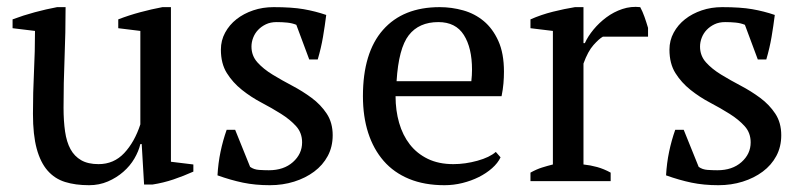

<svg xmlns="http://www.w3.org/2000/svg" viewBox="-20 -533 2367 565"><path d="M77 -198Q77 -261 80 -321.5Q83 -382 83 -442L17 -450V-476Q49 -488 82.5 -497Q116 -506 148 -512H173Q173 -437 170 -363Q167 -289 167 -216Q167 -177 171.5 -146Q176 -115 187.5 -94Q199 -73 219 -61.5Q239 -50 270 -50Q315 -50 345.5 -82.5Q376 -115 393 -167V-442L328 -450V-476Q359 -488 392.5 -497Q426 -506 458 -512H483V-57L549 -49V-28Q520 -15 490.5 -5Q461 5 429 10H404L397 -109H393Q388 -88 375.5 -66.5Q363 -45 343 -27.5Q323 -10 297.5 1Q272 12 242 12Q202 12 171.5 2.5Q141 -7 120 -31Q99 -55 88 -95.5Q77 -136 77 -198Z M869 -114Q869 -142 851.5 -161.5Q834 -181 807 -198Q780 -215 749.5 -231Q719 -247 692 -268.5Q665 -290 647.5 -318Q630 -346 630 -387Q630 -414 642.5 -437Q655 -460 676 -476.5Q697 -493 725 -502.5Q753 -512 785 -512Q839 -512 873.5 -506Q908 -500 940 -489Q936 -457 930.5 -424.5Q925 -392 915 -358H890L852 -460Q840 -465 825 -466.5Q810 -468 794 -468Q776 -468 762.5 -461.5Q749 -455 739.5 -445Q730 -435 725 -422Q720 -409 720 -396Q720 -369 737.5 -349.5Q755 -330 782 -313.5Q809 -297 839.5 -281Q870 -265 897 -245Q924 -225 941.5 -198.5Q959 -172 959 -135Q959 -101 944.5 -74Q930 -47 904.5 -28Q879 -9 845.5 1.5Q812 12 774 12Q731 12 695 4.5Q659 -3 620 -17Q622 -53 629 -86.5Q636 -120 647 -151H672L716 -42Q727 -34 742.5 -33Q758 -32 771 -32Q815 -32 842 -56Q869 -80 869 -114Z M1453 -70Q1445 -53 1428 -38Q1411 -23 1389 -12Q1367 -1 1341 5.5Q1315 12 1288 12Q1229 12 1184 -6.5Q1139 -25 1109 -59.5Q1079 -94 1063.5 -142Q1048 -190 1048 -250Q1048 -378 1107 -445Q1166 -512 1274 -512Q1309 -512 1343 -502.5Q1377 -493 1403.5 -471Q1430 -449 1446.5 -412.5Q1463 -376 1463 -322Q1463 -305 1461.5 -287.5Q1460 -270 1456 -250H1144Q1144 -208 1154.5 -171.5Q1165 -135 1186 -108Q1207 -81 1239 -65.5Q1271 -50 1314 -50Q1349 -50 1385 -60Q1421 -70 1439 -86ZM1270 -468Q1213 -468 1183 -429.5Q1153 -391 1147 -294H1367Q1368 -303 1368.5 -311.5Q1369 -320 1369 -328Q1369 -392 1345 -430Q1321 -468 1270 -468Z M1754 -425Q1743 -419 1726.5 -400.5Q1710 -382 1697 -346V-49Q1717 -47 1737 -41.5Q1757 -36 1777 -25V0H1541V-25Q1559 -35 1575 -40Q1591 -45 1607 -49V-442L1541 -450V-476Q1573 -490 1607 -498.5Q1641 -507 1672 -512H1697V-406H1701Q1710 -426 1726.5 -446Q1743 -466 1764.5 -482Q1786 -498 1811.5 -506.5Q1837 -515 1864 -512Q1871 -499 1876.5 -483.5Q1882 -468 1887 -451V-425Z M2189 -114Q2189 -142 2171.5 -161.5Q2154 -181 2127 -198Q2100 -215 2069.5 -231Q2039 -247 2012 -268.5Q1985 -290 1967.5 -318Q1950 -346 1950 -387Q1950 -414 1962.5 -437Q1975 -460 1996 -476.5Q2017 -493 2045 -502.5Q2073 -512 2105 -512Q2159 -512 2193.5 -506Q2228 -500 2260 -489Q2256 -457 2250.5 -424.5Q2245 -392 2235 -358H2210L2172 -460Q2160 -465 2145 -466.5Q2130 -468 2114 -468Q2096 -468 2082.5 -461.5Q2069 -455 2059.5 -445Q2050 -435 2045 -422Q2040 -409 2040 -396Q2040 -369 2057.5 -349.5Q2075 -330 2102 -313.5Q2129 -297 2159.5 -281Q2190 -265 2217 -245Q2244 -225 2261.5 -198.5Q2279 -172 2279 -135Q2279 -101 2264.5 -74Q2250 -47 2224.5 -28Q2199 -9 2165.5 1.5Q2132 12 2094 12Q2051 12 2015 4.5Q1979 -3 1940 -17Q1942 -53 1949 -86.5Q1956 -120 1967 -151H1992L2036 -42Q2047 -34 2062.5 -33Q2078 -32 2091 -32Q2135 -32 2162 -56Q2189 -80 2189 -114Z"/></svg>

Font: PT Serif
Style: Regular
Weight: 400
Designer: A.Korolkova, O.Umpeleva, V.Yefimov
Foundry: ParaType Ltd
Version: Version 1.000W OFL; ttfautohint (v1.6)